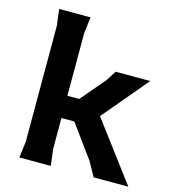

<svg xmlns="http://www.w3.org/2000/svg" viewBox="-108 -818 821 909"><g transform="rotate(15 302.0 -364.0)"><path d="M434 0 394 -72 277 -232H151V-341H272L375 -462L405 -510H575L388 -288L604 0ZM70 0 80 -80V-648L70 -728H224L214 -648V-80L224 0Z"/></g></svg>

Font: AR One Sans
Style: Bold
Weight: 700
Designer: Niteesh Yadav
Foundry: Niteesh Yadav
Version: Version 1.001;gftools[0.9.33]